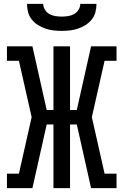

<svg xmlns="http://www.w3.org/2000/svg" viewBox="-20 -975 640 995"><path d="M16 0V-75H78L144 -368L78 -660H16V-735H148L222 -405H257V-735H343V-405H378L452 -735H584V-660H522L456 -368L522 -75H584V0H452L378 -330H343V0H257V-330H222L148 0ZM300 -815Q278 -815 256.5 -817.5Q235 -820 215 -827Q195 -834 176.5 -845.5Q158 -857 144.5 -874Q131 -891 125.5 -912Q120 -933 120 -955H204Q204 -939 213 -924.5Q222 -910 236.5 -902Q251 -894 267.5 -891.5Q284 -889 300 -889Q316 -889 332.5 -891.5Q349 -894 363.5 -902Q378 -910 387 -924.5Q396 -939 396 -955H480Q480 -933 474.5 -912Q469 -891 455.5 -874Q442 -857 423.5 -845.5Q405 -834 385 -827Q365 -820 343.5 -817.5Q322 -815 300 -815Z"/></svg>

Font: Iosevka HT Medium Extended
Style: Regular
Weight: 500
Width: 7
Monospace: yes
Designer: Belleve Invis
Foundry: Belleve Invis
Version: Version 32.3.0; ttfautohint (v1.8.4)